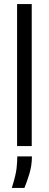

<svg xmlns="http://www.w3.org/2000/svg" viewBox="-20 -718 239 944"><path d="M64 0V-698H136V0ZM38 206Q58 143 61.5 109.5Q65 76 65 51H137Q137 96 124 138Q111 180 100 206Z"/></svg>

Font: Bricolage Grotesque Condensed Light
Style: Regular
Weight: 300
Width: 3
Designer: Mathieu Triay
Foundry: Atelier Triay
Version: Version 1.000;gftools[0.9.30]